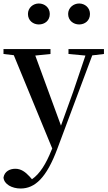

<svg xmlns="http://www.w3.org/2000/svg" viewBox="-27 -808 617 1099"><path d="M195 -668C229 -668 258 -690 258 -728C258 -764 229 -788 195 -788C163 -788 133 -764 133 -728C133 -690 163 -668 195 -668ZM426 -668C459 -668 488 -690 488 -728C488 -764 459 -788 426 -788C394 -788 363 -764 363 -728C363 -690 394 -668 426 -668ZM365 -499 462 -490 392 -283 322 -89 175 -490 262 -499V-527H-7V-499L52 -492L272 42L268 51C236 131 201 187 156 218L142 202C118 176 93 158 61 158C29 158 -1 173 -7 208C-4 247 42 271 91 271C173 271 239 210 301 44L501 -491L568 -499V-527H365Z"/></svg>

Font: GenKiMin2 TW SB
Style: Regular
Weight: 600
Version: Version 2.100;PS 2.1;hotconv 16.6.51;makeotf.lib2.5.65220 DE